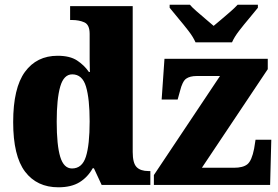

<svg xmlns="http://www.w3.org/2000/svg" viewBox="-20 -786 1183 816"><path d="M228 10Q137 10 86.5 -56.5Q36 -123 36 -267Q36 -412 86 -480.5Q136 -549 225 -549Q277 -549 307.5 -529Q338 -509 358 -480H362Q361 -502 361 -533Q361 -564 361 -593V-642Q361 -681 338.5 -691Q316 -701 286 -701H278V-760H544V-140Q544 -93 560.5 -76Q577 -59 611 -59H619V0H412L379 -71H374Q353 -33 318 -11.5Q283 10 228 10ZM286 -70Q329 -70 345 -120Q361 -170 361 -270Q361 -366 345.5 -418Q330 -470 287 -470Q251 -470 236 -418Q221 -366 221 -269Q221 -169 236 -119.5Q251 -70 286 -70ZM634 0V-42L915 -463H817Q787 -463 771 -451.5Q755 -440 745 -399L735 -363H667L679 -536H1118V-492L838 -73H974Q1013 -73 1031.5 -88Q1050 -103 1060 -154L1066 -192H1133L1128 0ZM811 -606Q801 -629 780.5 -655.5Q760 -682 738 -708Q716 -734 701 -753V-766H787Q796 -755 815 -738.5Q834 -722 854 -705Q874 -688 888 -676Q902 -688 922.5 -705Q943 -722 961.5 -738.5Q980 -755 990 -766H1076V-753Q1061 -734 1039 -708Q1017 -682 996.5 -655.5Q976 -629 966 -606Z"/></svg>

Font: Noto Serif SemiCondensed Black
Style: Regular
Weight: 900
Width: 4
Designer: Monotype Design Team
Foundry: Monotype Imaging Inc.
Version: Version 2.014; ttfautohint (v1.8.4.7-5d5b)